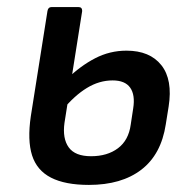

<svg xmlns="http://www.w3.org/2000/svg" viewBox="-20 -510 541 542"><path d="M231 12Q164 12 124 -8.5Q84 -29 70.5 -71.5Q57 -114 67 -182L114 -479Q116 -490 125 -490H202Q212 -490 212 -479L162 -163Q156 -119 174 -94Q192 -69 237 -69Q283 -69 313 -91.5Q343 -114 349 -158L356 -204Q362 -242 347.5 -262.5Q333 -283 298 -283Q260 -283 225 -261.5Q190 -240 157 -200L169 -287Q207 -324 248.5 -345.5Q290 -367 337 -367Q403 -367 435.5 -326Q468 -285 456 -209L448 -159Q435 -74 379 -31Q323 12 231 12Z"/></svg>

Font: Sofia Sans SemiBold
Style: Italic
Weight: 600
Italic angle: -9°
Designer: Botio Nikoltchev, Ani Petrova
Foundry: lettersoup
Version: Version 4.100-B